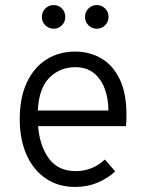

<svg xmlns="http://www.w3.org/2000/svg" viewBox="-20 -727 572 759"><path d="M277.5 12Q209.5 12 160.2 -22Q111 -56 84.5 -116.2Q58 -176.5 58 -256Q58 -340.5 85.8 -400.2Q113.5 -460 163 -491.5Q212.5 -523 277.5 -523Q334 -523 380 -496.5Q426 -470 453 -414.5Q480 -359 480 -272Q480 -252.5 478 -228.5H130.5Q137 -149.5 173.5 -100Q210 -50.5 280 -50.5Q311.5 -50.5 340.5 -61.8Q369.5 -73 394.5 -96.5L435.5 -49.5Q407.5 -23 366.8 -5.5Q326 12 277.5 12ZM129.5 -290H408.5Q408.5 -337.5 394 -376.5Q379.5 -415.5 350.5 -438.5Q321.5 -461.5 277.5 -461.5Q218 -461.5 176 -420.5Q134 -379.5 129.5 -290ZM362.5 -613.5Q343.5 -613.5 329.8 -627Q316 -640.5 316 -660Q316 -680 329.8 -693.5Q343.5 -707 362.5 -707Q382 -707 395.5 -693.5Q409 -680 409 -660Q409 -640.5 395.5 -627Q382 -613.5 362.5 -613.5ZM192 -613.5Q173 -613.5 159.2 -627Q145.5 -640.5 145.5 -660Q145.5 -680 159.2 -693.5Q173 -707 192 -707Q211.5 -707 224.8 -693.5Q238 -680 238 -660Q238 -640.5 224.8 -627Q211.5 -613.5 192 -613.5Z"/></svg>

Font: Overpass Light
Style: Regular
Weight: 300
Designer: Delve Withrington, Dave Bailey, Thomas Jockin
Foundry: Delve Fonts LLC
Version: Version 4.000; ttfautohint (v1.8.3)